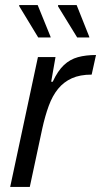

<svg xmlns="http://www.w3.org/2000/svg" viewBox="-20 -734 397 754"><path d="M20 0 129 -510H198L181 -413H187Q207 -456 231 -478.5Q255 -501 286 -509.5Q317 -518 357 -518L340 -441Q294 -441 262 -426.5Q230 -412 208 -385Q186 -358 171.5 -318.5Q157 -279 146 -229L97 0ZM130 -587 56 -709 55 -714H128L178 -591L179 -587ZM283 -587 208 -709V-714H281L330 -591L331 -587Z"/></svg>

Font: Saira SemiCondensed
Style: Italic
Weight: 400
Width: 4
Italic angle: -12°
Designer: Hector Gatti with collaboration of the Omnibus-Type team
Foundry: Omnibus-Type
Version: Version 1.101